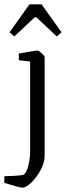

<svg xmlns="http://www.w3.org/2000/svg" viewBox="-66 -687 304 886"><path d="M-46 157V126Q-26 126 6 124Q38 122 43 119Q55 113 64 80Q73 47 73 11V-403L21 -409V-440Q99 -454 108 -454Q112 -454 126 -441.5Q140 -429 140 -424V33Q140 63 121.5 97.5Q103 132 78.5 155.5Q54 179 38 179Q25 179 -46 157ZM-22 -538 70 -667H126L218 -538L196 -519L102 -607H94L0 -519Z"/></svg>

Font: Grenze Light
Style: Regular
Weight: 300
Designer: Renata Polastri
Foundry: Omnibus-Type
Version: Version 1.002; ttfautohint (v1.8)